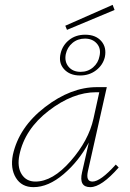

<svg xmlns="http://www.w3.org/2000/svg" viewBox="-20 -767 537 791"><path d="M452 -726 256 -644 249 -661 444 -747ZM310 -456Q267 -456 243.5 -482.5Q220 -509 230 -548Q238 -581 265 -602.5Q292 -624 331 -624Q374 -624 397 -598Q420 -572 412 -532Q404 -499 376 -477.5Q348 -456 310 -456ZM251 -544Q245 -513 262.5 -492Q280 -471 312 -471Q342 -471 363.5 -489.5Q385 -508 390 -536Q397 -567 379 -587.5Q361 -608 330 -608Q300 -608 278.5 -590Q257 -572 251 -544ZM457 -89 469 -77Q398 4 352 4Q304 4 318 -57L346 -180Q305 -103 242 -49.5Q179 4 118 4Q69 4 45.5 -34.5Q22 -73 33 -129Q58 -243 165 -325.5Q272 -408 379 -408H420L342 -61Q333 -19 361 -19Q394 -19 457 -89ZM126 -19Q197 -19 271 -103.5Q345 -188 365 -278L389 -387H376Q280 -387 181 -311Q82 -235 60 -129Q50 -80 69 -49.5Q88 -19 126 -19Z"/></svg>

Font: EauTestText Extralight
Style: Italic
Weight: 250
Italic angle: -12°
Designer: Christian Thalmann (Catharsis Fonts)
Version: Version 0.001;PS 000.001;hotconv 1.0.88;makeotf.lib2.5.64775